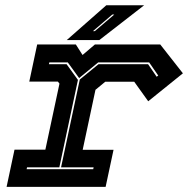

<svg xmlns="http://www.w3.org/2000/svg" viewBox="-20 -708 714 728"><path d="M5 0.5 35 -140.5H152L205.5 -391L199.5 -398.5H91L121 -539.5H267.5L293 -499.5L340 -539.5H587.5L673.5 -430L542 -324L489 -398H379L342 -367.5L293.5 -140H410.5L380.5 0.5ZM81 -66.5H333.5L335 -73.5H211.5L282.5 -406.5L353.5 -464.5H541.5L574 -417L580 -421.5L545.5 -471.5H352.5L280 -412L237 -471.5H167L165.5 -464.5H232.5L275.5 -405L205 -73.5H82.5ZM233 -556 383 -688H526.5L356.5 -556ZM332.5 -590H339.5L413.5 -653H406Z"/></svg>

Font: Tourney Expanded ExtraBold
Style: Italic
Weight: 800
Width: 7
Italic angle: -12°
Designer: Tyler Finck
Foundry: Etcetera Type Co
Version: Version 1.010; ttfautohint (v1.8.3)